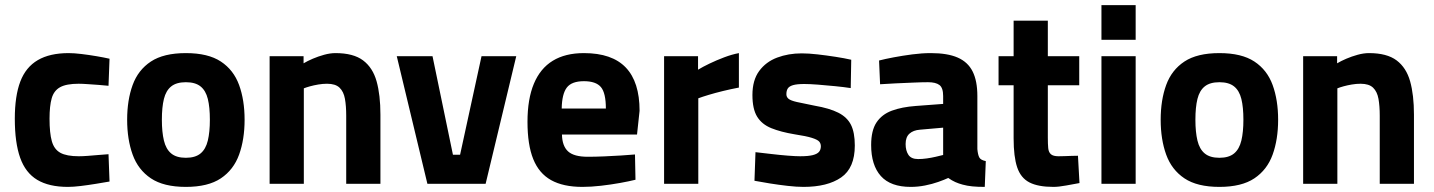

<svg xmlns="http://www.w3.org/2000/svg" viewBox="-20 -720 5615 752"><path d="M246 12Q172 12 126 -15.5Q80 -43 59 -102Q38 -161 38 -255Q38 -344 59.5 -400.5Q81 -457 128 -484.5Q175 -512 249 -512Q270 -512 299 -508.5Q328 -505 357.5 -500Q387 -495 409 -490L405 -384Q388 -386 366 -387.5Q344 -389 323 -390.5Q302 -392 288 -392Q240 -392 215.5 -378.5Q191 -365 182.5 -335Q174 -305 174 -255Q174 -199 183 -167Q192 -135 216.5 -121.5Q241 -108 289 -108Q303 -108 323.5 -109.5Q344 -111 366 -113Q388 -115 405 -116L409 -9Q386 -5 355.5 0Q325 5 296 8.5Q267 12 246 12Z M708 12Q621 12 571 -21.5Q521 -55 499.5 -114.5Q478 -174 478 -251Q478 -328 499.5 -387Q521 -446 571 -479Q621 -512 708 -512Q795 -512 845 -479Q895 -446 916.5 -387Q938 -328 938 -251Q938 -174 916.5 -114.5Q895 -55 845 -21.5Q795 12 708 12ZM708 -102Q745 -102 765.5 -119Q786 -136 794 -169.5Q802 -203 802 -251Q802 -300 794 -332.5Q786 -365 765.5 -381.5Q745 -398 708 -398Q671 -398 650.5 -381.5Q630 -365 622 -332.5Q614 -300 614 -251Q614 -203 622 -169.5Q630 -136 650.5 -119Q671 -102 708 -102Z M1036 0V-500H1169V-472Q1184 -481 1205 -490Q1226 -499 1249.5 -505.5Q1273 -512 1294 -512Q1364 -512 1402 -483.5Q1440 -455 1455 -401.5Q1470 -348 1470 -271V0H1336V-267Q1336 -305 1331 -333Q1326 -361 1310 -376.5Q1294 -392 1261 -392Q1244 -392 1226.5 -389Q1209 -386 1194.5 -382Q1180 -378 1170 -374V0Z M1654 0 1534 -500H1674L1754 -114H1782L1866 -500H2002L1882 0Z M2261 12Q2186 12 2138.5 -14.5Q2091 -41 2068.5 -97Q2046 -153 2046 -243Q2046 -332 2071 -392Q2096 -452 2145 -482Q2194 -512 2267 -512Q2377 -512 2431 -455.5Q2485 -399 2485 -286L2475 -193H2181Q2182 -148 2205 -127Q2228 -106 2282 -106Q2312 -106 2346.5 -107.5Q2381 -109 2413 -111Q2445 -113 2467 -115L2469 -16Q2445 -10 2409 -3.5Q2373 3 2334 7.5Q2295 12 2261 12ZM2180 -295H2353Q2353 -356 2333.5 -379Q2314 -402 2267 -402Q2219 -402 2200 -377Q2181 -352 2180 -295Z M2581 0V-500H2714V-447Q2732 -458 2759 -471Q2786 -484 2816.5 -495.5Q2847 -507 2874 -512V-377Q2842 -371 2811.5 -363.5Q2781 -356 2756 -348.5Q2731 -341 2715 -335V0Z M3127 12Q3100 12 3065 8Q3030 4 2995.5 -1.5Q2961 -7 2935 -12L2939 -124Q2966 -121 2999.5 -117Q3033 -113 3064.5 -110.5Q3096 -108 3114 -108Q3146 -108 3163.5 -112.5Q3181 -117 3188 -125.5Q3195 -134 3195 -147Q3195 -158 3188.5 -165.5Q3182 -173 3160 -180Q3138 -187 3092 -194Q3038 -203 3001 -218Q2964 -233 2945.5 -263Q2927 -293 2927 -348Q2927 -406 2953.5 -442Q2980 -478 3024 -494.5Q3068 -511 3120 -511Q3147 -511 3182 -507Q3217 -503 3252.5 -497.5Q3288 -492 3314 -486L3312 -375Q3286 -379 3251 -382.5Q3216 -386 3183.5 -388.5Q3151 -391 3130 -391Q3101 -391 3086 -386.5Q3071 -382 3065.5 -373.5Q3060 -365 3060 -351Q3060 -340 3068.5 -333Q3077 -326 3101 -320.5Q3125 -315 3171 -306Q3229 -296 3263.5 -278.5Q3298 -261 3313 -231Q3328 -201 3328 -150Q3328 -62 3274.5 -25Q3221 12 3127 12Z M3547 12Q3468 12 3430 -30.5Q3392 -73 3392 -152Q3392 -209 3413 -240.5Q3434 -272 3473 -286.5Q3512 -301 3567 -305L3674 -313V-344Q3674 -376 3659.5 -387Q3645 -398 3615 -398Q3591 -398 3557 -396.5Q3523 -395 3488 -393.5Q3453 -392 3427 -390L3423 -483Q3446 -489 3480.5 -495.5Q3515 -502 3553 -507Q3591 -512 3626 -512Q3691 -512 3731 -494.5Q3771 -477 3789.5 -440Q3808 -403 3808 -344V-136Q3810 -114 3815.5 -103.5Q3821 -93 3841 -89L3837 12Q3809 12 3788.5 10Q3768 8 3750 3Q3735 -1 3721.5 -7Q3708 -13 3694 -23Q3679 -16 3655 -7.5Q3631 1 3603 6.5Q3575 12 3547 12ZM3576 -97Q3592 -97 3610 -99.5Q3628 -102 3645 -106Q3662 -110 3674 -113V-220L3583 -212Q3557 -210 3542 -196.5Q3527 -183 3527 -156Q3527 -130 3538 -113.5Q3549 -97 3576 -97Z M4106 12Q4046 12 4012 -5.5Q3978 -23 3964 -64.5Q3950 -106 3950 -178V-386H3891V-500H3950V-639H4084V-500H4207V-386H4084V-181Q4084 -156 4085.5 -140Q4087 -124 4096 -116Q4105 -108 4126 -108Q4136 -108 4150 -108.5Q4164 -109 4178 -109.5Q4192 -110 4202 -110L4208 -3Q4186 1 4156 6.5Q4126 12 4106 12Z M4294 0V-500H4428V0ZM4294 -564V-700H4428V-564Z M4756 12Q4669 12 4619 -21.5Q4569 -55 4547.5 -114.5Q4526 -174 4526 -251Q4526 -328 4547.5 -387Q4569 -446 4619 -479Q4669 -512 4756 -512Q4843 -512 4893 -479Q4943 -446 4964.5 -387Q4986 -328 4986 -251Q4986 -174 4964.5 -114.5Q4943 -55 4893 -21.5Q4843 12 4756 12ZM4756 -102Q4793 -102 4813.5 -119Q4834 -136 4842 -169.5Q4850 -203 4850 -251Q4850 -300 4842 -332.5Q4834 -365 4813.5 -381.5Q4793 -398 4756 -398Q4719 -398 4698.5 -381.5Q4678 -365 4670 -332.5Q4662 -300 4662 -251Q4662 -203 4670 -169.5Q4678 -136 4698.5 -119Q4719 -102 4756 -102Z M5084 0V-500H5217V-472Q5232 -481 5253 -490Q5274 -499 5297.5 -505.5Q5321 -512 5342 -512Q5412 -512 5450 -483.5Q5488 -455 5503 -401.5Q5518 -348 5518 -271V0H5384V-267Q5384 -305 5379 -333Q5374 -361 5358 -376.5Q5342 -392 5309 -392Q5292 -392 5274.5 -389Q5257 -386 5242.5 -382Q5228 -378 5218 -374V0Z"/></svg>

Font: Titillium Web SemiBold
Style: Regular
Weight: 600
Designer: Mohamed Gaber, Accademia di Belle Arti di Urbino
Foundry: Kief Type Foundry, Accademia di Belle Arti di Urbino
Version: Version 3.000; ttfautohint (v1.8.4)